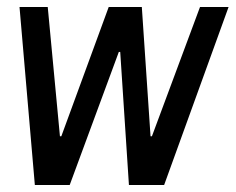

<svg xmlns="http://www.w3.org/2000/svg" viewBox="-20 -531 676 551"><path d="M80 0 36 -511H117L152 -140H156L292 -511H387L412 -140H416L554 -511H636L451 0H350L325 -382H321L180 0Z"/></svg>

Font: Chivo Mono
Style: Italic
Weight: 400
Italic angle: -8.05°
Monospace: yes
Version: Version 1.008